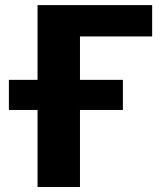

<svg xmlns="http://www.w3.org/2000/svg" viewBox="-20 -749 645 769"><path d="M589.4 -603H300.3V-429.2H472.2V-308.6H300.3V0H130.4V-308.6H15.6V-429.2H130.4V-728.5H589.4Z"/></svg>

Font: Lato-ExtraBold
Style: Regular
Weight: 500
Designer: Lukasz Dziedzic with Adam Twardoch and Botio Nikoltchev
Foundry: tyPoland Lukasz Dziedzic
Version: ""